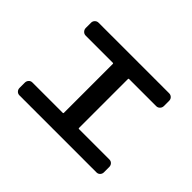

<svg xmlns="http://www.w3.org/2000/svg" viewBox="-131 -991 1263 1263"><g transform="rotate(45 500.0 -360.0)"><path d="M141.6 -6.8Q127 -6.8 117.2 -17.1Q107.4 -27.3 107.4 -42V-90.8Q107.4 -105.5 117.2 -116.2Q127 -127 141.6 -127H424.8Q429.7 -127 429.7 -131.8V-587.9Q429.7 -592.8 424.8 -592.8H171.9Q157.2 -592.8 147 -603.5Q136.7 -614.3 136.7 -628.9V-677.7Q136.7 -692.4 147 -702.6Q157.2 -712.9 171.9 -712.9H828.1Q842.8 -712.9 853 -703.1Q863.3 -693.4 863.3 -677.7V-628.9Q863.3 -614.3 853 -603.5Q842.8 -592.8 828.1 -592.8H575.2Q570.3 -592.8 570.3 -587.9V-131.8Q570.3 -127 575.2 -127H858.4Q873 -127 882.8 -116.7Q892.6 -106.4 892.6 -90.8V-42Q892.6 -27.3 882.8 -17.1Q873 -6.8 858.4 -6.8Z"/></g></svg>

Font: Rounded-L Mgen+ 1m bold
Style: Bold
Weight: 700
Designer: [Source Han Sans]
Ryoko NISHIZUKA  (kana & ideographs); Paul D. Hunt (Latin, Greek & Cyrillic); Wenlong ZHANG  (bopomofo
Version: Version 1.059.20150602